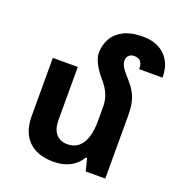

<svg xmlns="http://www.w3.org/2000/svg" viewBox="-139 -880 933 1005"><g transform="rotate(20 328.0 -378.0)"><path d="M555 -351V0H446L429 -68H421Q408 -45 386 -27Q364 -9 334.5 0.5Q305 10 268 10Q209 10 167 -11.5Q125 -33 103 -74.5Q81 -116 81 -176V-500H220V-204Q220 -154 243 -127.5Q266 -101 306 -101Q342 -101 366.5 -120.5Q391 -140 403.5 -178Q416 -216 416 -272V-351Q416 -383 404 -415Q392 -447 358 -486Q337 -510 324 -532Q311 -554 304.5 -573Q298 -592 298 -606Q298 -649 317.5 -685.5Q337 -722 379 -744Q421 -766 488 -766Q538 -766 575.5 -747Q613 -728 634.5 -690.5Q656 -653 656 -599H526Q526 -627 515 -641Q504 -655 479 -655Q460 -655 449 -644Q438 -633 438 -616Q438 -601 445 -587Q452 -573 464.5 -558Q477 -543 492 -526Q517 -498 530.5 -472Q544 -446 549.5 -417Q555 -388 555 -351Z"/></g></svg>

Font: Noto Sans Armenian
Style: Bold
Weight: 700
Version: Version 2.007